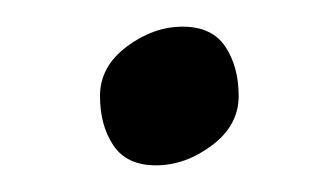

<svg xmlns="http://www.w3.org/2000/svg" viewBox="-20 -125 245 144"><path d="M97 -1Q75 -1 65 -16Q55 -31 55 -53Q55 -75 75 -90Q95 -105 117 -105Q139 -105 149 -90Q159 -75 159 -53Q159 -31 139 -16Q119 -1 97 -1Z"/></svg>

Font: Festive
Style: Regular
Weight: 400
Designer: Robert E. Leuschke
Foundry: Robert E. Leuschke
Version: Version 1.101; ttfautohint (v1.8.3)